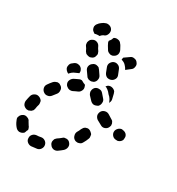

<svg xmlns="http://www.w3.org/2000/svg" viewBox="-144 -591 651 705"><g transform="rotate(30 181.5 -238.0)"><path d="M129 14Q134 6 132 -3Q130 -12 122 -17Q114 -22 105 -20Q96 -18 88 -18Q79 -17 73 -11Q66 -4 67 6Q67 15 74 21Q81 27 90 27Q102 26 115 24Q124 22 129 14ZM26 3Q17 2 11 -5Q2 -15 -3 -28Q-5 -32 -6 -37Q-6 -41 -4 -45Q-3 -49 1 -53Q4 -56 8 -58Q16 -62 25 -58Q34 -55 37 -47Q41 -40 45 -34Q48 -31 49 -27Q51 -23 51 -19Q48 -15 47 -10Q46 -8 45 -5Q45 -5 44 -4Q43 -3 43 -3Q36 3 26 3ZM210 -38Q211 -47 205 -54Q202 -58 198 -60Q194 -62 189 -62Q185 -62 180 -61Q176 -59 173 -56Q166 -50 158 -45Q155 -42 152 -39Q150 -35 149 -30Q148 -26 149 -22Q150 -17 153 -14Q158 -6 168 -4Q177 -3 184 -8Q194 -15 202 -22Q209 -29 210 -38ZM261 -112Q261 -116 260 -120Q258 -124 254 -127Q251 -130 247 -132Q243 -134 238 -134Q234 -133 230 -132Q226 -130 223 -127Q220 -123 218 -119Q215 -111 210 -103Q206 -95 209 -86Q211 -77 220 -72Q224 -70 228 -70Q232 -69 237 -71Q241 -72 245 -75Q248 -78 250 -82Q256 -92 260 -103Q262 -107 261 -112ZM-6 -91Q-11 -99 -10 -108Q-8 -120 -5 -131Q-2 -140 6 -144Q14 -149 23 -146Q27 -145 31 -142Q34 -140 37 -136Q39 -132 39 -127Q40 -123 39 -119Q36 -110 35 -101Q34 -96 32 -92Q29 -89 26 -86Q24 -85 21 -84Q19 -83 17 -82Q16 -82 15 -82Q13 -82 11 -82Q10 -82 10 -82Q9 -82 9 -82Q0 -84 -6 -91ZM359 -150Q364 -152 367 -155Q370 -158 372 -162Q373 -166 373 -171Q374 -180 367 -187Q360 -193 351 -193L350 -194Q346 -194 341 -192Q337 -190 334 -187Q331 -184 329 -180Q327 -176 327 -171Q327 -162 334 -155Q340 -149 350 -149H351Q355 -148 359 -150ZM24 -182Q26 -173 33 -168Q41 -162 50 -164Q59 -165 65 -173Q70 -180 76 -187Q82 -194 81 -204Q81 -213 74 -219Q70 -222 66 -224Q62 -225 57 -225Q53 -224 49 -222Q45 -220 42 -217Q34 -208 28 -199Q22 -191 24 -182ZM291 -166Q300 -169 304 -177Q306 -181 307 -186Q307 -190 306 -194Q304 -199 302 -202Q299 -205 295 -207Q287 -212 279 -217Q271 -222 262 -220Q253 -218 248 -211Q243 -203 244 -194Q246 -185 254 -179Q264 -173 274 -168Q282 -163 291 -166ZM206 -222Q210 -220 214 -220Q219 -220 223 -222Q227 -223 231 -226Q237 -233 237 -242Q238 -251 231 -258Q225 -265 218 -273Q212 -280 203 -280Q193 -281 186 -275Q183 -272 181 -268Q179 -264 179 -259Q178 -255 180 -251Q181 -247 184 -243Q191 -235 199 -227Q202 -224 206 -222ZM101 -265Q93 -260 90 -251Q87 -243 92 -234Q94 -230 98 -228Q101 -225 105 -224Q110 -222 114 -223Q118 -223 122 -225Q126 -227 130 -229Q135 -231 139 -233Q147 -236 151 -245Q155 -253 151 -262Q151 -264 150 -265Q149 -267 148 -268Q141 -270 135 -274Q133 -275 131 -276Q129 -276 127 -276Q124 -276 122 -275Q117 -273 111 -270Q106 -268 101 -265ZM239 -309Q244 -308 247 -306Q251 -304 254 -300Q256 -296 257 -292Q260 -281 262 -271Q263 -266 262 -262Q261 -258 259 -254Q258 -257 257 -259Q254 -267 248 -274Q241 -280 235 -288Q229 -294 222 -298Q220 -299 217 -300Q220 -303 223 -306Q226 -308 230 -309Q235 -310 239 -309ZM101 -290Q96 -288 90 -285Q83 -281 77 -274Q76 -273 76 -272Q72 -273 69 -276Q66 -278 64 -281Q58 -288 60 -297Q61 -307 69 -312L74 -316Q82 -322 91 -320Q100 -319 106 -311Q106 -311 106 -311Q106 -311 106 -311Q107 -308 109 -305Q110 -303 110 -300Q110 -297 110 -294Q106 -292 101 -290ZM147 -293Q151 -290 155 -290Q160 -289 164 -290Q168 -291 172 -293Q180 -299 181 -308Q183 -317 177 -325Q172 -333 166 -341Q163 -345 160 -348Q156 -350 151 -351Q147 -352 143 -351Q138 -350 135 -347Q127 -342 125 -333Q123 -324 129 -316Q135 -307 141 -299Q143 -295 147 -293ZM216 -392Q207 -396 198 -392Q190 -388 186 -379Q183 -371 187 -362Q191 -353 194 -344Q198 -335 206 -331Q215 -328 223 -331Q228 -333 231 -336Q234 -339 236 -343Q238 -347 238 -351Q238 -356 236 -360Q232 -370 228 -380Q224 -389 216 -392ZM86 -385 91 -375Q94 -371 97 -368Q101 -366 105 -365Q109 -364 114 -364Q118 -365 122 -367Q126 -369 129 -373Q131 -376 132 -381Q134 -385 133 -390Q132 -394 130 -398L124 -407Q122 -411 120 -415Q116 -423 107 -426Q98 -429 90 -424Q86 -422 83 -419Q80 -415 79 -411Q77 -407 78 -402Q78 -398 80 -394Q83 -389 86 -385ZM257 -442Q267 -441 272 -433Q278 -426 276 -417Q275 -407 267 -402L249 -388Q249 -389 249 -389Q245 -397 239 -403Q233 -410 224 -413Q221 -414 219 -415Q220 -417 220 -420Q221 -422 221 -424L241 -438Q248 -444 257 -442ZM185 -463Q180 -471 171 -472Q162 -474 154 -469Q154 -469 154 -469Q154 -469 154 -469Q152 -464 150 -459Q147 -455 144 -451Q144 -447 145 -444Q146 -441 148 -438Q149 -436 150 -434L158 -421Q160 -417 163 -415Q167 -412 171 -411Q175 -409 180 -410Q184 -410 188 -413Q196 -417 199 -426Q201 -435 197 -443L190 -456Q188 -460 185 -463ZM105 -449Q107 -450 108 -452Q110 -453 111 -455Q112 -456 114 -457Q115 -458 117 -459Q126 -461 130 -470Q134 -478 132 -487Q129 -496 121 -500Q112 -504 104 -502Q94 -499 87 -493Q80 -488 76 -482Q73 -479 72 -475Q70 -470 71 -466Q72 -461 74 -457Q76 -454 80 -451Q81 -450 83 -449Q84 -448 86 -447Q91 -449 95 -449Q100 -450 105 -449Z"/></g></svg>

Font: FRB American Cursive Dashed Extrabold
Style: Bold Italic
Weight: 800
Italic angle: -25°
Version: Version 2.0;Modular Font Editor K font №1